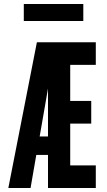

<svg xmlns="http://www.w3.org/2000/svg" viewBox="-20 -948 540 968"><path d="M22 0 166 -735H463V-621H334V-439H440V-325H334V-114H463V0H222V-167H163L134 0ZM180 -260H222V-502Q222 -500 221.5 -498.5Q221 -497 221 -496ZM100 -842V-928H400V-842Z"/></svg>

Font: Iosevka Heavy
Style: Regular
Weight: 900
Monospace: yes
Designer: Belleve Invis
Foundry: Belleve Invis
Version: Version 32.5.0; ttfautohint (v1.8.4)